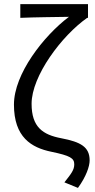

<svg xmlns="http://www.w3.org/2000/svg" viewBox="-20 -732 464 936"><path d="M294 157 360 184C400 129 417 79 417 50C417 -16 373 -40 279 -58C189 -75 134 -112 134 -226C134 -362 281 -558 405 -645H409V-712H79V-645C143 -648 261 -649 316 -650C193 -557 48 -372 48 -222C48 -63 133 -12 231 8C322 27 342 39 342 69C342 96 328 114 294 157Z"/></svg>

Font: Cambridge Sans
Style: Regular
Weight: 400
Version: Version 2.020;PS 002.020;hotconv 1.0.88;makeotf.lib2.5.64775